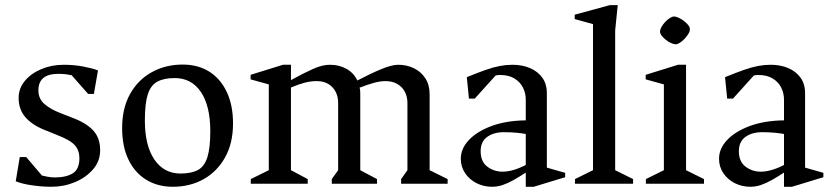

<svg xmlns="http://www.w3.org/2000/svg" viewBox="-20 -713 3233 745"><path d="M179.6 11.7Q143 11.7 104 6Q65.1 0.4 41.1 -9.6L56.7 -103.5H81.8L142.6 -32Q150.5 -30.2 164.2 -27.3Q178 -24.5 191.9 -24.5Q237.1 -24.5 262.6 -40.6Q288.1 -56.6 288.1 -99.3Q288.1 -129.1 270.7 -149.1Q253.4 -169.1 202 -189L157.9 -206.8Q107.4 -226 79.9 -256.7Q52.3 -287.3 52.3 -333Q52.3 -369.9 76.4 -399Q100.4 -428.1 140.4 -444.9Q180.4 -461.7 227.6 -461.7Q267.8 -461.7 304 -454.7Q340.2 -447.7 360.2 -439.7L344.3 -348.5H322L258 -421.1Q249.5 -423.1 236.7 -424.8Q223.9 -426.5 206.3 -426.5Q129 -426.5 129 -362.4Q129 -329.4 152.9 -309Q176.7 -288.7 213 -274.9L256.9 -257.5Q311.2 -238.2 339.9 -208.7Q368.6 -179.2 368.6 -130Q368.6 -87.7 341 -55.8Q313.4 -23.9 270.5 -6.1Q227.7 11.7 179.6 11.7Z M650.5 11.7Q591.6 11.7 547.2 -15.7Q502.7 -43 478.3 -94Q453.9 -145 453.9 -216.1Q453.9 -293.4 484.8 -348.5Q515.7 -403.6 569.1 -433Q622.5 -462.5 688.6 -462.5Q748.2 -462.5 791.8 -435.2Q835.4 -407.8 859.8 -356.4Q884.2 -305 884.2 -233.9Q884.2 -157.4 853.4 -102.3Q822.6 -47.3 770.1 -17.8Q717.6 11.7 650.5 11.7ZM680 -39.7Q723 -39.7 748.3 -53.5Q773.5 -67.3 784.8 -103.4Q796 -139.4 796 -204Q796 -302 759.5 -356.1Q723.1 -410.1 657.9 -410.1Q616.1 -410.1 590.4 -396.1Q564.7 -382.1 553.4 -346.7Q542.1 -311.4 542.1 -246Q542.1 -148 579.1 -93.8Q616.2 -39.7 680 -39.7Z M953.1 0V-18.1L1023 -52.6V-385.5L952.4 -405.1V-422.7L1078 -461.7H1109V-402.2Q1159 -429.7 1195 -445.7Q1231 -461.7 1259.9 -461.7Q1296.6 -461.7 1324.8 -445.7Q1353 -429.7 1366.5 -400.7Q1420.8 -428.9 1460.7 -445.3Q1500.7 -461.7 1524.9 -461.7Q1558.4 -461.7 1586.1 -448.2Q1613.8 -434.7 1630.4 -409.2Q1647 -383.7 1647 -347.7V-52.6L1716.9 -18.1V0H1536.4V-18.1L1560.9 -52.6V-313.1Q1560.9 -338.4 1550.7 -357.3Q1540.5 -376.2 1521.4 -387.3Q1502.4 -398.3 1475.6 -398.3Q1454.7 -398.3 1430.1 -391.4Q1405.5 -384.6 1375.3 -372.8Q1377.1 -367.2 1377.5 -361.2Q1377.9 -355.1 1377.9 -347.7V-52.6L1442.9 -18.1V0H1267.4V-18.1L1292.1 -52.6V-313.1Q1292.1 -338.4 1282.1 -357.3Q1272.1 -376.2 1253.7 -387.3Q1235.4 -398.3 1209.4 -398.3Q1185.6 -398.3 1162.5 -392.3Q1139.3 -386.2 1109 -373.4V-52.6L1174 -18.1V0Z M1889.3 11.7Q1856.8 11.7 1829.1 -2.3Q1801.4 -16.3 1784.7 -41Q1768 -65.7 1768 -97.1Q1768 -136 1798.8 -169.1Q1829.6 -202.3 1886.4 -223.7Q1943.2 -245 2020.1 -246V-326Q2020.1 -351.3 2009.4 -372.8Q1998.8 -394.3 1976.6 -408.2Q1954.4 -422.1 1919.7 -422.1Q1917.4 -422.1 1911.5 -421.6Q1905.6 -421.1 1903.1 -420.1L1822 -330.3H1799.6L1791.3 -413.6Q1833.4 -430.8 1863.8 -441.5Q1894.2 -452.2 1919.2 -457Q1944.1 -461.7 1968.7 -461.7Q2006.3 -461.7 2036.4 -448.9Q2066.4 -436.2 2084.2 -411.7Q2101.9 -387.3 2101.9 -351.3V-62.6L2172.9 -42.4V-25.4L2051.1 11.7H2020.1V-43.3Q1995.2 -27 1973 -14.5Q1950.8 -2.1 1930.7 4.8Q1910.5 11.7 1889.3 11.7ZM1929.7 -46.9Q1949.2 -46.9 1971 -53Q1992.7 -59 2020.1 -72.8V-193.1Q2006.7 -195.7 1984.4 -197.9Q1962.1 -200.1 1935.6 -200.1Q1895.7 -200.1 1870.4 -181.8Q1845 -163.6 1845 -126Q1845 -86 1870.9 -66.4Q1896.7 -46.9 1929.7 -46.9Z M2211 0V-18.1L2281 -52.6V-619.4L2210 -639.1V-656L2345.9 -693H2376.9L2367 -595.1V-52.6L2436.5 -18.1V0Z M2486.1 0V-18.1L2556 -52.6V-385.5L2485.4 -405.1V-422.7L2611 -461.7H2642V-52.6L2711.6 -18.1V0ZM2602 -541.1Q2594.7 -541.1 2584.3 -545.7Q2573.8 -550.4 2564.3 -557.9Q2554.7 -565.5 2547.9 -573.9Q2541.1 -582.3 2541.1 -590.4Q2541.1 -598.5 2546.7 -608.5Q2552.3 -618.5 2561.1 -627.8Q2569.9 -637.1 2579.2 -643Q2588.6 -649 2595.9 -649Q2602.4 -649 2612.9 -644.3Q2623.3 -639.7 2633.3 -632.1Q2643.3 -624.4 2650.1 -616Q2656.9 -607.6 2656.9 -599.3Q2656.9 -591.2 2650.8 -581.3Q2644.7 -571.4 2635.9 -562.1Q2627.1 -552.8 2617.7 -546.9Q2608.4 -541.1 2602 -541.1Z M2891.3 11.7Q2858.8 11.7 2831.1 -2.3Q2803.4 -16.3 2786.7 -41Q2770 -65.7 2770 -97.1Q2770 -136 2800.8 -169.1Q2831.6 -202.3 2888.4 -223.7Q2945.2 -245 3022.1 -246V-326Q3022.1 -351.3 3011.4 -372.8Q3000.8 -394.3 2978.6 -408.2Q2956.4 -422.1 2921.7 -422.1Q2919.4 -422.1 2913.5 -421.6Q2907.6 -421.1 2905.1 -420.1L2824 -330.3H2801.6L2793.3 -413.6Q2835.4 -430.8 2865.8 -441.5Q2896.2 -452.2 2921.2 -457Q2946.1 -461.7 2970.7 -461.7Q3008.3 -461.7 3038.4 -448.9Q3068.4 -436.2 3086.2 -411.7Q3103.9 -387.3 3103.9 -351.3V-62.6L3174.9 -42.4V-25.4L3053.1 11.7H3022.1V-43.3Q2997.2 -27 2975 -14.5Q2952.8 -2.1 2932.7 4.8Q2912.5 11.7 2891.3 11.7ZM2931.7 -46.9Q2951.2 -46.9 2973 -53Q2994.7 -59 3022.1 -72.8V-193.1Q3008.7 -195.7 2986.4 -197.9Q2964.1 -200.1 2937.6 -200.1Q2897.7 -200.1 2872.4 -181.8Q2847 -163.6 2847 -126Q2847 -86 2872.9 -66.4Q2898.7 -46.9 2931.7 -46.9Z"/></svg>

Font: Ancizar Serif Light
Style: Regular
Weight: 300
Designer: Cesar Puertas, Viviana Monsalve, Julian Moncada, Julian Prieto, Jose Castro, Felipe Aragon, Mariel Hernandez, Sara Alarc
Version: Version 8.100